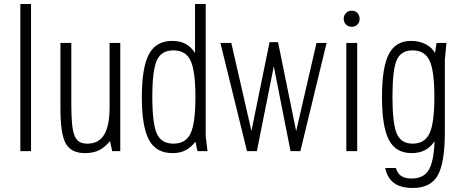

<svg xmlns="http://www.w3.org/2000/svg" viewBox="-20 -750 2291 953"><path d="M81 -730V0H134V-730Z M334 -537H280V-209Q280 -85 306.5 -37.5Q333 10 402 10Q443 10 472 -4.5Q501 -19 526 -50L537 0H577V-537H524V-218Q524 -126 497 -81.5Q470 -37 414 -37Q390 -37 374.5 -46Q359 -55 350 -77Q341 -99 337.5 -137Q334 -175 334 -233Z M948 -730V-487Q928 -518 900.5 -532.5Q873 -547 835 -547Q755 -547 719.5 -481.5Q684 -416 684 -268Q684 -121 719.5 -55.5Q755 10 836 10Q874 10 901 -4Q928 -18 950 -47L960 0H1010L1001 -74V-730ZM950 -268Q950 -139 926 -88Q902 -37 841 -37Q781 -37 758.5 -86.5Q736 -136 736 -270Q736 -401 758.5 -450.5Q781 -500 841 -500Q902 -500 926 -449Q950 -398 950 -268Z M1206 0H1255L1339 -421L1422 0H1471L1601 -537H1551L1450 -99L1360 -541H1318L1228 -100L1128 -537H1074Z M1753 0V-537H1699V0ZM1686 -657Q1686 -639 1697.5 -628Q1709 -617 1726 -617Q1743 -617 1754 -628Q1765 -639 1765 -657Q1765 -674 1754 -685.5Q1743 -697 1726 -697Q1709 -697 1697.5 -685.5Q1686 -674 1686 -657Z M2029 183Q2117 183 2152.5 121Q2188 59 2188 -95V-453L2196 -537H2147L2139 -487Q2125 -514 2093 -530.5Q2061 -547 2020 -547Q1944 -547 1910 -481.5Q1876 -416 1876 -269Q1876 -120 1910.5 -55Q1945 10 2023 10Q2061 10 2089 -4.5Q2117 -19 2137 -49Q2133 53 2107.5 94.5Q2082 136 2023 136Q1990 136 1971.5 123.5Q1953 111 1945 84H1892Q1903 135 1936.5 159Q1970 183 2029 183ZM2028 -500Q2088 -500 2112 -449.5Q2136 -399 2136 -269Q2136 -139 2112 -88Q2088 -37 2028 -37Q1971 -37 1949.5 -86.5Q1928 -136 1928 -271Q1928 -403 1949 -451.5Q1970 -500 2028 -500Z"/></svg>

Font: Secuela Light
Style: Regular
Weight: 300
Designer: Fernando Haro
Foundry: deFharo
Version: Version 1.708